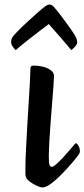

<svg xmlns="http://www.w3.org/2000/svg" viewBox="-20 -813 372 846"><path d="M166 13Q159 13 143 6Q127 -1 112 -12Q97 -23 94 -34Q92 -39 92 -49Q92 -59 92 -77Q92 -106 94.5 -153.5Q97 -201 100 -256Q103 -311 106.5 -363Q110 -415 112 -455Q114 -495 114 -510Q114 -517 117 -520.5Q120 -524 129 -524Q149 -524 169.5 -519Q190 -514 204 -503.5Q218 -493 218 -478Q218 -467 215.5 -434Q213 -401 209.5 -356.5Q206 -312 202.5 -266Q199 -220 197 -183Q195 -146 195 -129Q195 -95 198 -86.5Q201 -78 209 -78Q215 -78 228 -89.5Q241 -101 256.5 -117.5Q272 -134 285.5 -150Q299 -166 306 -174Q312 -182 314 -182Q319 -182 325.5 -171Q332 -160 332 -148Q332 -139 327 -132Q316 -117 295.5 -93Q275 -69 251 -44.5Q227 -20 204.5 -3.5Q182 13 166 13ZM49 -592Q42 -599 35.5 -608.5Q29 -618 29 -628Q29 -641 36 -651Q41 -658 59.5 -677Q78 -696 102 -718Q126 -740 147 -758.5Q168 -777 178 -784Q189 -793 198 -793Q207 -793 216 -784Q232 -766 251 -741Q270 -716 286.5 -692.5Q303 -669 312 -654Q320 -639 320 -626Q320 -618 311 -608Q302 -598 294 -592Q292 -595 281 -608Q270 -621 254.5 -639Q239 -657 223 -675Q207 -693 195 -707Q176 -693 152 -674.5Q128 -656 105.5 -638.5Q83 -621 67.5 -608Q52 -595 49 -592Z"/></svg>

Font: BriemHand
Style: Regular
Weight: 400
Designer: Gunnlaugur SE Briem, Eben Sorkin
Foundry: Sorkin Type
Version: Version 1.001; ttfautohint (v1.8.4.7-5d5b)